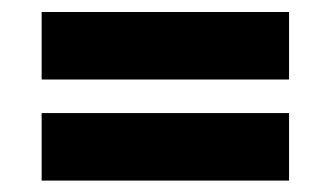

<svg xmlns="http://www.w3.org/2000/svg" viewBox="-20 -476 561 326"><path d="M50.7 -341V-455.6H470.8V-341ZM50.7 -169.4V-284H470.8V-169.4Z"/></svg>

Font: Afacad Flux Black
Style: Regular
Weight: 900
Designer: Kristian Moeller
Foundry: Dicotype
Version: Version 1.100